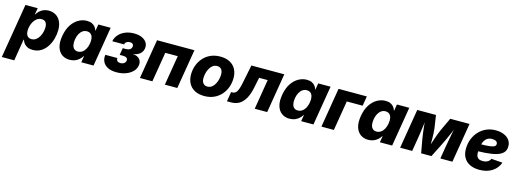

<svg xmlns="http://www.w3.org/2000/svg" viewBox="-30 -1438 6796 2531"><g transform="rotate(15 3368.0 -172.0)"><path d="M-24.4 204.1 99.1 -539.1H266.6L251 -451.2H254.9Q270 -477.5 293.2 -499.3Q316.4 -521 347.4 -533.9Q378.4 -546.9 417 -546.9Q470.2 -546.9 512 -522.7Q553.7 -498.5 578.4 -450.7Q603 -402.8 603 -332Q603 -274.9 587.2 -215.1Q571.3 -155.3 539.1 -104.5Q506.8 -53.7 457.8 -22.5Q408.7 8.8 341.8 8.8Q299.8 8.8 270.5 -5.6Q241.2 -20 223.6 -42.7Q206.1 -65.4 199.2 -90.8H193.8L145.5 204.1ZM290.5 -124.5Q327.1 -124.5 353.5 -144.3Q379.9 -164.1 396.7 -194.6Q413.6 -225.1 421.9 -259.3Q430.2 -293.5 430.2 -322.8Q430.2 -365.7 411.6 -389.6Q393.1 -413.6 356 -413.6Q321.3 -413.6 294.9 -395.8Q268.6 -377.9 250.5 -348.9Q232.4 -319.8 223.1 -285.6Q213.9 -251.5 213.9 -218.8Q213.9 -174.8 233.6 -149.7Q253.4 -124.5 290.5 -124.5Z M847.2 8.8Q785.2 8.8 740.5 -23.2Q695.8 -55.2 677 -117.2Q658.2 -179.2 673.3 -269Q689 -361.8 729 -423.3Q769 -484.9 824 -515.9Q878.9 -546.9 938 -546.9Q979.5 -546.9 1007.3 -533.4Q1035.2 -520 1051.8 -498.3Q1068.4 -476.6 1075.7 -451.2H1079.1L1093.8 -539.1H1262.2L1172.9 0H1005.4L1019.5 -85.9H1015.1Q999.5 -60.1 975.3 -38.6Q951.2 -17.1 919.2 -4.2Q887.2 8.8 847.2 8.8ZM925.3 -124.5Q957.5 -124.5 983.6 -142.6Q1009.8 -160.6 1027.6 -193.1Q1045.4 -225.6 1052.7 -269.5Q1060.1 -314 1053 -346.2Q1045.9 -378.4 1025.6 -396Q1005.4 -413.6 972.7 -413.6Q940.4 -413.6 914.8 -395.8Q889.2 -377.9 871.8 -345.7Q854.5 -313.5 847.2 -269.5Q840.3 -225.6 846.7 -193.1Q853 -160.6 872.8 -142.6Q892.6 -124.5 925.3 -124.5Z M1486.3 7.8Q1411.6 7.8 1364.5 -17.3Q1317.4 -42.5 1297.9 -84.5Q1278.3 -126.5 1286.6 -176.8H1451.2Q1447.3 -151.9 1462.2 -137.5Q1477.1 -123 1505.9 -123Q1525.4 -123 1540.8 -129.4Q1556.2 -135.7 1565.7 -147.2Q1575.2 -158.7 1577.6 -172.9Q1582 -198.2 1565.2 -211.7Q1548.3 -225.1 1514.6 -225.1H1469.2L1485.4 -320.8H1530.8Q1561.5 -320.8 1582 -334.2Q1602.5 -347.7 1606.4 -372.6Q1609.9 -394 1596.9 -408Q1584 -421.9 1557.1 -421.9Q1530.8 -421.9 1512 -408.9Q1493.2 -396 1489.3 -373.5H1328.6Q1337.4 -423.3 1371.6 -462.6Q1405.8 -502 1459.5 -524.7Q1513.2 -547.4 1580.6 -547.4Q1644 -547.4 1689 -527.3Q1733.9 -507.3 1755.4 -472.2Q1776.9 -437 1769.5 -391.1Q1761.7 -344.2 1724.6 -315.2Q1687.5 -286.1 1637.7 -282.2V-280.3Q1702.1 -274.4 1729.7 -239.5Q1757.3 -204.6 1749 -155.3Q1741.2 -107.9 1705.3 -71Q1669.4 -34.2 1612.8 -13.2Q1556.2 7.8 1486.3 7.8Z M2405.3 -539.1 2315.9 0H2146L2213.4 -406.7H2043L1975.6 0H1805.7L1895 -539.1Z M2684.6 10.7Q2608.4 10.7 2554.7 -17.6Q2501 -45.9 2472.7 -97.4Q2444.3 -148.9 2444.3 -217.8Q2444.3 -284.2 2465.8 -343.5Q2487.3 -402.8 2528.1 -448.7Q2568.8 -494.6 2627.2 -520.8Q2685.5 -546.9 2758.8 -546.9Q2835 -546.9 2888.4 -518.8Q2941.9 -490.7 2970.2 -439.2Q2998.5 -387.7 2998.5 -318.4Q2998.5 -252.9 2977.5 -193.8Q2956.5 -134.8 2916 -88.6Q2875.5 -42.5 2817.1 -15.9Q2758.8 10.7 2684.6 10.7ZM2691.9 -120.6Q2727.5 -120.6 2753.7 -140.6Q2779.8 -160.6 2796.1 -192.1Q2812.5 -223.6 2820.3 -258.8Q2828.1 -293.9 2828.1 -323.7Q2828.1 -353 2818.8 -373.5Q2809.6 -394 2792.5 -405Q2775.4 -416 2751.5 -416Q2715.3 -416 2689.5 -396.2Q2663.6 -376.5 2647 -345.2Q2630.4 -314 2622.6 -279.1Q2614.7 -244.1 2614.7 -213.9Q2614.7 -169.9 2635.3 -145.3Q2655.8 -120.6 2691.9 -120.6Z M2993.2 0 3015.1 -131.3H3033.2Q3051.3 -131.3 3065.7 -139.4Q3080.1 -147.5 3091.8 -165.8Q3103.5 -184.1 3113.3 -214.1Q3123 -244.1 3131.8 -287.6L3182.6 -539.1H3631.8L3542.5 0H3372.6L3439.9 -408.7H3323.2L3293.5 -265.1Q3272.5 -166 3237.3 -108.2Q3202.1 -50.3 3155.5 -25.1Q3108.9 0 3052.7 0Z M3848.1 8.8Q3786.1 8.8 3741.5 -23.2Q3696.8 -55.2 3678 -117.2Q3659.2 -179.2 3674.3 -269Q3689.9 -361.8 3730 -423.3Q3770 -484.9 3825 -515.9Q3879.9 -546.9 3939 -546.9Q3980.5 -546.9 4008.3 -533.4Q4036.1 -520 4052.7 -498.3Q4069.3 -476.6 4076.7 -451.2H4080.1L4094.7 -539.1H4263.2L4173.8 0H4006.3L4020.5 -85.9H4016.1Q4000.5 -60.1 3976.3 -38.6Q3952.1 -17.1 3920.2 -4.2Q3888.2 8.8 3848.1 8.8ZM3926.3 -124.5Q3958.5 -124.5 3984.6 -142.6Q4010.7 -160.6 4028.6 -193.1Q4046.4 -225.6 4053.7 -269.5Q4061 -314 4054 -346.2Q4046.9 -378.4 4026.6 -396Q4006.3 -413.6 3973.6 -413.6Q3941.4 -413.6 3915.8 -395.8Q3890.1 -377.9 3872.8 -345.7Q3855.5 -313.5 3848.1 -269.5Q3841.3 -225.6 3847.7 -193.1Q3854 -160.6 3873.8 -142.6Q3893.6 -124.5 3926.3 -124.5Z M4758.3 -539.1 4736.3 -406.7H4520L4452.6 0H4282.7L4372.1 -539.1Z M4922.4 8.8Q4860.4 8.8 4815.7 -23.2Q4771 -55.2 4752.2 -117.2Q4733.4 -179.2 4748.5 -269Q4764.2 -361.8 4804.2 -423.3Q4844.2 -484.9 4899.2 -515.9Q4954.1 -546.9 5013.2 -546.9Q5054.7 -546.9 5082.5 -533.4Q5110.4 -520 5127 -498.3Q5143.6 -476.6 5150.9 -451.2H5154.3L5168.9 -539.1H5337.4L5248 0H5080.6L5094.7 -85.9H5090.3Q5074.7 -60.1 5050.5 -38.6Q5026.4 -17.1 4994.4 -4.2Q4962.4 8.8 4922.4 8.8ZM5000.5 -124.5Q5032.7 -124.5 5058.8 -142.6Q5085 -160.6 5102.8 -193.1Q5120.6 -225.6 5127.9 -269.5Q5135.3 -314 5128.2 -346.2Q5121.1 -378.4 5100.8 -396Q5080.6 -413.6 5047.9 -413.6Q5015.6 -413.6 4990 -395.8Q4964.4 -377.9 4947 -345.7Q4929.7 -313.5 4922.4 -269.5Q4915.5 -225.6 4921.9 -193.1Q4928.2 -160.6 4948 -142.6Q4967.8 -124.5 5000.5 -124.5Z M5356.9 0 5446.3 -539.1H5701.7L5729 -356.9Q5732.4 -330.6 5733.9 -293.7Q5735.4 -256.8 5735.6 -216.1Q5735.8 -175.3 5735.1 -137.2Q5734.4 -99.1 5733.4 -70.3H5710.9Q5719.7 -99.1 5731.9 -137.5Q5744.1 -175.8 5758.1 -216.3Q5772 -256.8 5785.6 -293.7Q5799.3 -330.6 5811 -356.9L5896.5 -539.1H6159.7L6070.3 0H5905.8L5936 -182.1Q5940.4 -206.5 5946.8 -241.5Q5953.1 -276.4 5960.9 -316.4Q5968.8 -356.4 5976.3 -396Q5983.9 -435.5 5989.3 -469.7H6001.5Q5983.4 -418.9 5960.9 -366.2Q5938.5 -313.5 5916.3 -265.9Q5894 -218.3 5876 -182.1L5784.2 0H5643.6L5610.8 -182.1Q5605 -219.7 5598.1 -267.8Q5591.3 -315.9 5586.7 -368.2Q5582 -420.4 5580.1 -469.7H5593.3Q5587.9 -435.1 5582.3 -395.5Q5576.7 -356 5571.3 -316.4Q5565.9 -276.9 5561 -241.9Q5556.2 -207 5551.8 -182.1L5521.5 0Z M6439.5 11.7Q6363.3 11.7 6308.1 -15.4Q6252.9 -42.5 6224.4 -94.2Q6195.8 -146 6198.2 -219.2Q6199.7 -287.1 6223.4 -346.4Q6247.1 -405.8 6289.1 -450.9Q6331.1 -496.1 6388.9 -522Q6446.8 -547.9 6517.1 -547.9Q6577.1 -547.9 6625.5 -528.8Q6673.8 -509.8 6702.1 -473.4Q6730.5 -437 6730.5 -384.8Q6730.5 -330.6 6698.2 -297.6Q6666 -264.6 6604.5 -247.6Q6543 -230.5 6455.1 -224.6Q6367.2 -218.8 6256.3 -218.8L6272.5 -317.4Q6367.7 -317.4 6427.2 -320.1Q6486.8 -322.8 6518.8 -329.3Q6550.8 -335.9 6562.7 -347.2Q6574.7 -358.4 6574.7 -375.5Q6574.7 -398.9 6554.9 -411.9Q6535.2 -424.8 6499.5 -424.8Q6455.6 -424.8 6428.5 -403.1Q6401.4 -381.3 6387.5 -347.9Q6373.5 -314.5 6368.2 -278.8Q6362.8 -243.2 6362.3 -215.3Q6361.3 -185.5 6368.4 -161.9Q6375.5 -138.2 6395.5 -124.8Q6415.5 -111.3 6452.6 -111.3Q6491.7 -111.3 6519.3 -127Q6546.9 -142.6 6557.6 -169.9L6710.4 -158.2Q6684.6 -82 6613.8 -35.2Q6543 11.7 6439.5 11.7Z"/></g></svg>

Font: Inter 18pt ExtraBold
Style: Italic
Weight: 800
Italic angle: -9.3988°
Designer: Rasmus Andersson
Foundry: rsms
Version: Version 4.001;git-66647c0bb